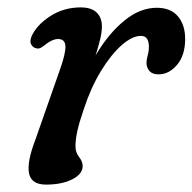

<svg xmlns="http://www.w3.org/2000/svg" viewBox="-20 -489 520 519"><path d="M78 -358.5Q70.5 -359.5 65 -367.8Q59.5 -376 65 -390Q78 -420.5 115 -444.8Q152 -469 198 -469Q227 -469 241.2 -455.2Q255.5 -441.5 255.5 -417.5Q255.5 -402 250.5 -381.8Q245.5 -361.5 238.5 -339.5Q273 -398 315.8 -433Q358.5 -468 404 -468Q441 -468 460.8 -445Q480.5 -422 480.5 -383.5Q480.5 -340 458.8 -314Q437 -288 408.5 -288Q391.5 -288 383.8 -297.5Q376 -307 376 -318.5Q376 -328.5 379.2 -339.2Q382.5 -350 382.5 -363.5Q382.5 -376 377.5 -384Q372.5 -392 361 -392Q337.5 -392 308.8 -366.8Q280 -341.5 252.8 -296.8Q225.5 -252 206.5 -194Q193.5 -156 188.8 -133.5Q184 -111 184 -93.5Q184 -77 193.8 -64.5Q203.5 -52 203.5 -40.5Q203.5 -18.5 175.2 -4.2Q147 10 104.5 10Q64.5 10 58.5 -20.5Q52.5 -51 75 -109.5L143.5 -305Q157.5 -345 156.8 -364.2Q156 -383.5 137 -383.5Q122 -383.5 104 -369.5Q97.5 -364 91 -360.2Q84.5 -356.5 78 -358.5Z"/></svg>

Font: Fraunces 9pt SuperSoft
Style: Italic
Weight: 400
Italic angle: -16°
Version: Version 1.000;[b76b70a41]